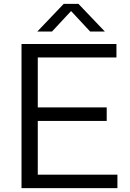

<svg xmlns="http://www.w3.org/2000/svg" viewBox="-20 -966 666 986"><path d="M90.5 0V-740H578V-671H174V-69H583V0ZM138.5 -345V-414.5H528V-345ZM171.5 -804 307 -946H383L518.5 -804H443L335 -920H355L247 -804Z"/></svg>

Font: Encode Sans SC SemiExpanded
Style: Regular
Weight: 400
Width: 6
Designer: Multiple Designers
Foundry: Impallari Type
Version: Version 3.002